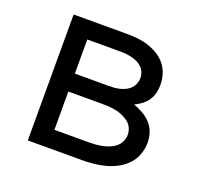

<svg xmlns="http://www.w3.org/2000/svg" viewBox="-96 -633 793 745"><g transform="rotate(20 300.0 -260.0)"><path d="M88 0V-520H311Q333 -520 355 -517.5Q377 -515 398 -508Q419 -501 438 -489.5Q457 -478 471 -460.5Q485 -443 491.5 -421.5Q498 -400 498 -378Q498 -361 494 -344.5Q490 -328 480.5 -314Q471 -300 457 -289.5Q443 -279 428 -272Q448 -265 466.5 -254.5Q485 -244 499.5 -228.5Q514 -213 521 -192.5Q528 -172 528 -151Q528 -126 519.5 -102Q511 -78 494 -60Q477 -42 455 -30Q433 -18 409 -11.5Q385 -5 360.5 -2.5Q336 0 311 0ZM171 -306H311Q323 -306 334.5 -307Q346 -308 357.5 -311Q369 -314 380 -319.5Q391 -325 399 -333.5Q407 -342 411.5 -353.5Q416 -365 416 -377Q416 -388 411.5 -399.5Q407 -411 398.5 -419.5Q390 -428 379.5 -433Q369 -438 357.5 -441Q346 -444 334.5 -445.5Q323 -447 311 -447H171ZM171 -74H311Q325 -74 339.5 -75Q354 -76 368.5 -79Q383 -82 396.5 -87.5Q410 -93 421 -102Q432 -111 438.5 -124.5Q445 -138 445 -152Q445 -152 445 -152Q445 -152 445 -152Q445 -167 439 -180.5Q433 -194 421.5 -203Q410 -212 396.5 -218Q383 -224 368.5 -227Q354 -230 339.5 -231Q325 -232 311 -232H171Z"/></g></svg>

Font: Iosevka SS04 Extended
Style: Regular
Weight: 400
Width: 7
Monospace: yes
Designer: Belleve Invis
Foundry: Belleve Invis
Version: Version 19.0.0; ttfautohint (v1.8.4)